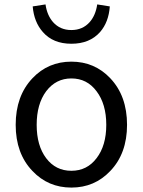

<svg xmlns="http://www.w3.org/2000/svg" viewBox="-20 -836 646 869"><path d="M127 -62Q51 -141 51 -271Q51 -402 127 -482Q198 -557 303 -557Q408 -557 479 -482Q555 -402 555 -271Q555 -141 479 -62Q408 13 303 13Q198 13 127 -62ZM417 -120Q461 -177 461 -271Q461 -365 417 -423Q374 -481 303 -481Q233 -481 189 -423Q146 -365 146 -271Q146 -177 189 -120Q232 -63 303 -63Q374 -63 417 -120ZM174 -691Q134 -736 128 -807L186 -816Q193 -767 220 -736Q252 -700 303 -700Q354 -700 386 -736Q413 -767 420 -816L477 -807Q472 -736 433 -691Q386 -638 303 -638Q220 -638 174 -691Z"/></svg>

Font: KaiGen Gothic CN Regular
Style: Regular
Weight: 400
Designer: Ryoko NISHIZUKA  (kana & ideographs); Paul D. Hunt (Latin, Greek & Cyrillic); Wenlong ZHANG  (bopomofo); Sandoll Communi
Foundry: Adobe Systems Incorporated
Version: Version 1.002.20150501